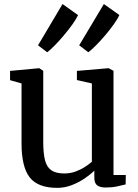

<svg xmlns="http://www.w3.org/2000/svg" viewBox="-20 -897 669 928"><path d="M491.1 9.3Q463.5 9.3 449.7 -1.2Q435.9 -11.7 435.9 -38.2V-72.3Q417.3 -53.6 388.8 -34.3Q360.3 -15.1 326.4 -2Q292.5 11 256.9 11Q163.2 11 123.6 -39.6Q84.1 -90.3 84.1 -204.3V-493.7L28.6 -509.5V-554.3L168.9 -567.3H169.9L189 -554.7V-211.7Q189 -156.8 197.4 -123.2Q205.9 -89.5 227.9 -74.1Q250 -58.6 290.8 -58.6Q320.2 -58.6 345.4 -68Q370.6 -77.3 390.7 -90.4Q410.8 -103.4 424 -115.2V-493.7L351.7 -510.1V-554.3L503.8 -567.3H505.3L528.6 -554.7V-51.2H588L587.3 -5.7Q570.2 -1.5 546.3 3.9Q522.3 9.3 491.1 9.3ZM406.4 -644.7 362.7 -678 482 -877.5 556.8 -824.4Q549 -806 530.4 -780Q511.9 -754 488.9 -726.9Q465.9 -699.8 444 -677.8Q422 -655.7 407.4 -644.7ZM207.8 -644.7 163.8 -678 282.3 -877.5 357.2 -823.9Q348.6 -805.2 330 -779.1Q311.3 -753.1 288.7 -726.2Q266.1 -699.3 244.6 -677.5Q223.1 -655.7 208.7 -644.7Z"/></svg>

Font: Merriweather Light
Style: Regular
Weight: 300
Designer: Eben Sorkin
Foundry: Eben Sorkin
Version: Version 2.100